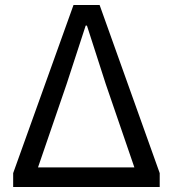

<svg xmlns="http://www.w3.org/2000/svg" viewBox="-20 -753 696 773"><path d="M33 0V-56L276 -733H381L623 -56V0ZM133 -79H521L406 -414L330 -650H325L248 -414Z"/></svg>

Font: Gothic Nguyen
Style: Regular
Weight: 400
Designer: MORI Takayuki
Version: Version 1.220;July 21, 2023;FontCreator 14.0.0.2814 64-bit